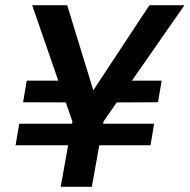

<svg xmlns="http://www.w3.org/2000/svg" viewBox="-20 -720 731 740"><path d="M40 -160 54 -243H574L560 -160ZM290 -325 69 -326 83 -409H299ZM392 -325 412 -409H603L589 -326ZM214 0 259 -252 104 -700H239L342 -364L335 -365L556 -700H691L379 -252L334 0Z"/></svg>

Font: DM Sans 12pt SemiBold
Style: Italic
Weight: 600
Italic angle: -10°
Version: Version 4.004;gftools[0.9.30]